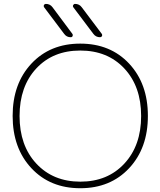

<svg xmlns="http://www.w3.org/2000/svg" viewBox="-20 -992 833 1001"><path d="M168.9 -139.6Q256.8 -44.9 398.9 -44.9Q541 -44.9 628.4 -139.2Q715.8 -233.4 715.8 -387.2Q715.8 -541 628.4 -634.8Q541 -728.5 398.4 -728.5Q255.9 -728.5 168.9 -634.8Q82 -541 82 -387.2Q82 -233.4 168.9 -139.6ZM398.4 -10.7Q241.2 -10.7 143.6 -115.2Q45.9 -219.7 45.9 -387.7Q45.9 -555.7 143.6 -660.2Q241.2 -764.6 398.4 -764.6Q555.7 -764.6 653.3 -660.2Q751 -555.7 751 -387.7Q751 -219.7 653.3 -115.2Q555.7 -10.7 398.4 -10.7ZM502 -797.9Q479.5 -797.9 466.8 -815.4L362.3 -954.1Q358.4 -960 361.8 -965.8Q365.2 -971.7 371.1 -971.7Q393.6 -971.7 406.2 -954.1L510.7 -815.4Q512.7 -812.5 512.7 -808.6Q512.7 -806.6 511.7 -803.7Q507.8 -797.9 502 -797.9ZM348.6 -797.9Q327.1 -797.9 314.5 -815.4L210 -954.1Q208 -957 208 -960.9Q208 -962.9 209 -965.8Q212.9 -971.7 218.8 -971.7Q241.2 -971.7 253.9 -954.1L357.4 -815.4Q359.4 -812.5 359.4 -808.6Q359.4 -806.6 358.4 -803.7Q355.5 -797.9 348.6 -797.9Z"/></svg>

Font: Gen Jyuu Gothic ExtraLight
Style: Regular
Weight: 100
Designer: [Source Han Sans]
Ryoko NISHIZUKA  (kana & ideographs); Paul D. Hunt (Latin, Greek & Cyrillic); Wenlong ZHANG  (bopomofo
Version: Version 1.002.20150607